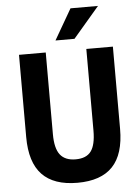

<svg xmlns="http://www.w3.org/2000/svg" viewBox="-62 -978 755 1037"><g transform="rotate(-5 316.0 -460.0)"><path d="M316 11Q188 11 124.5 -55.5Q61 -122 61 -259V-705H206V-262Q206 -185 233 -150.5Q260 -116 317 -116Q375 -116 400.5 -150.5Q426 -185 426 -262V-705H570V-259Q570 -122 507 -55.5Q444 11 316 11ZM264 -765 360 -931H509L367 -765Z"/></g></svg>

Font: Nunito Sans 10pt Condensed ExtraBold
Style: Regular
Weight: 800
Width: 3
Designer: Vernon Adams
Foundry: Vernon Adams
Version: Version 3.101;gftools[0.9.27]